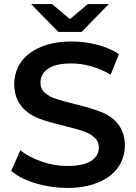

<svg xmlns="http://www.w3.org/2000/svg" viewBox="-20 -914 669 944"><path d="M35 -74 80 -175Q101 -158 128 -144Q155 -130 185 -119.5Q215 -109 247 -103.5Q279 -98 311 -98Q389 -98 427.5 -122.5Q466 -147 466 -189Q466 -219 444 -238Q423 -258 390 -269Q357 -280 300 -294Q260 -304 227.5 -313Q195 -322 170 -332Q146 -341 124 -356Q102 -371 85.5 -391.5Q69 -412 59.5 -439Q50 -466 50 -501Q50 -544 68 -582.5Q86 -621 121.5 -649Q157 -677 209.5 -693.5Q262 -710 332 -710Q396 -710 458 -694Q520 -678 565 -648L524 -547Q478 -574 428.5 -588Q379 -602 331 -602Q253 -602 216 -576Q179 -550 179 -507Q179 -477 200 -458Q222 -439 255 -428Q288 -417 345 -403Q421 -385 473 -365Q498 -356 520 -341.5Q542 -327 558.5 -306.5Q575 -286 584.5 -259Q594 -232 594 -198Q594 -155 576 -117Q558 -79 522.5 -51Q487 -23 434 -6.5Q381 10 311 10Q232 10 154 -13Q80 -35 35 -74ZM515 -894 381 -757H267L133 -894H236L324 -820L412 -894Z"/></svg>

Font: CMG Sans SemiBold
Style: Regular
Weight: 600
Designer: Julieta Ulanovsky
Foundry: Julieta Ulanovsky
Version: Version 7.200